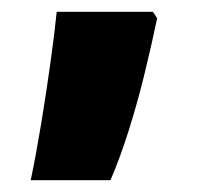

<svg xmlns="http://www.w3.org/2000/svg" viewBox="-20 -166 338 325"><path d="M32 139Q41 96 49.5 44.5Q58 -7 65 -57Q72 -107 76 -146H239L246 -135Q237 -92 225 -42.5Q213 7 198 54.5Q183 102 167 139Z"/></svg>

Font: Noto Sans Gurmukhi SemiCondensed Black
Style: Regular
Weight: 900
Width: 4
Designer: Jelle Bosma - Monotype Design Team
Foundry: Monotype Imaging Inc.
Version: Version 2.004; ttfautohint (v1.8.4.7-5d5b)